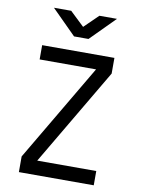

<svg xmlns="http://www.w3.org/2000/svg" viewBox="-101 -1018 802 1086"><g transform="rotate(10 300.0 -475.0)"><path d="M85 0V-90L414 -648H90V-730H505V-640L176 -82H515V0ZM259 -810 119 -950H218L300 -872L380 -950H481L342 -810Z"/></g></svg>

Font: JetBrainsMono NF
Style: Regular
Weight: 400
Designer: Philipp Nurullin, Konstantin Bulenkov
Foundry: JetBrains
Version: Version 2.251; ttfautohint (v1.8.3);Nerd Fonts 2.2.2